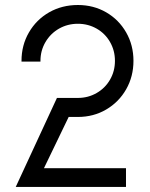

<svg xmlns="http://www.w3.org/2000/svg" viewBox="-20 -736 590 756"><path d="M204.2 -350.4H286.6Q326.9 -350.4 360.4 -369.7Q394 -388.9 413.3 -422.4Q432.6 -455.9 432.6 -496.4Q432.6 -536.9 413.3 -570.5Q394.1 -604.1 360.5 -623.3Q326.9 -642.4 286.6 -642.4Q246.2 -642.4 212.5 -623.3Q178.9 -604.1 159.1 -570.5Q139.3 -536.8 139.3 -496.4V-493.4H64.7V-496.4Q64.7 -558 93.9 -608.3Q123.1 -658.7 173.5 -687.5Q224 -716.3 286.7 -716.3Q348.3 -716.3 398.1 -687.5Q447.9 -658.7 476.7 -608.4Q505.5 -558.1 505.5 -496.4Q505.5 -434.8 476.7 -384.3Q447.9 -333.9 398 -304.7Q348.2 -275.5 286.6 -275.5H250.4L153 -73.6H476.1V0H42Z"/></svg>

Font: Lineal Thin
Style: Regular
Weight: 200
Designer: Created by Frank Adebiaye with contributions from Anton Moglia & Ariel Martín Pérez
Created by Frank ADEBIAYE with FontF
Foundry: Velvetyne Type Foundry
Version: Version 2.000;Glyphs 3.2 (3227)